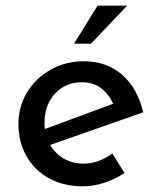

<svg xmlns="http://www.w3.org/2000/svg" viewBox="-20 -647 560 677"><path d="M376 -106 419 -37Q386 -15 347.5 -2.5Q309 10 273 10Q204 10 152.5 -18.5Q101 -47 73 -97Q45 -147 45 -210Q45 -271 75.5 -321.5Q106 -372 159 -401.5Q212 -431 275 -431Q356 -431 410.5 -383.5Q465 -336 485 -251L157 -136Q175 -105 205.5 -87.5Q236 -70 275 -70Q327 -70 376 -106ZM137 -215Q137 -200 138 -192L379 -281Q364 -315 336.5 -336Q309 -357 268 -357Q211 -357 174 -317Q137 -277 137 -215ZM301 -493H241L324 -627H428Z"/></svg>

Font: Josefin Sans
Style: Regular
Weight: 400
Designer: Santiago Orozco
Foundry: Typemade
Version: Version 2.000